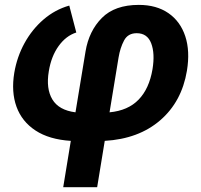

<svg xmlns="http://www.w3.org/2000/svg" viewBox="-20 -577 838 801"><path d="M243.7 204.1 275.4 10.7Q185.1 4.9 128.2 -32.5Q71.3 -69.8 48.8 -131.8Q26.4 -193.8 39.6 -273.4Q50.8 -339.8 82.5 -397.5Q114.3 -455.1 162.1 -496.1Q210 -537.1 269 -553.7L298.3 -441.4Q255.4 -427.7 224.6 -385Q193.8 -342.3 183.6 -279.8Q171.4 -207 198.5 -162.1Q225.6 -117.2 294.9 -108.4L336.9 -362.8Q351.1 -447.8 405 -502.2Q459 -556.6 559.1 -556.6Q632.8 -556.6 682.6 -522.2Q732.4 -487.8 752.9 -425.8Q773.4 -363.8 759.8 -281.7Q738.3 -152.8 648.4 -75.2Q558.6 2.4 417 10.7L385.3 204.1ZM437 -108.4Q514.2 -115.7 558.3 -161.4Q602.5 -207 616.2 -288.1Q627 -354 610.8 -396.2Q594.7 -438.5 550.3 -438.5Q513.7 -438.5 497.6 -408.2Q481.4 -377.9 474.6 -336.9Z"/></svg>

Font: Inter
Style: Bold Italic
Weight: 700
Italic angle: -9.39999°
Designer: Rasmus Andersson
Foundry: rsms
Version: Version 4.001;git-9221beed3